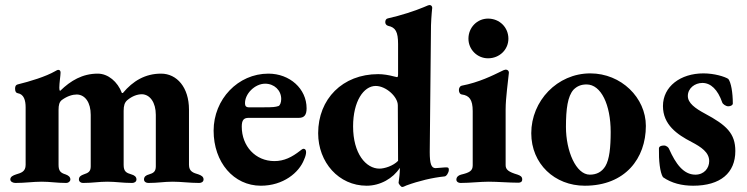

<svg xmlns="http://www.w3.org/2000/svg" viewBox="-20 -725 2973 764"><path d="M41 3C81 3 111 -2 146 -2C181 -2 204 3 244 3C252 3 260 -3 260 -11C260 -21 252 -27 241 -31C221 -37 213 -45 213 -69V-288C213 -307 216 -319 226 -327C248 -343 269 -349 286 -349C319 -348 341 -317 341 -268V-63C341 -42 331 -37 313 -31C302 -27 294 -22 294 -11C294 -2 302 3 310 3C350 3 372 -2 407 -2C442 -2 466 3 506 3C515 3 523 -2 523 -11C523 -22 514 -28 503 -31C483 -37 472 -42 472 -69V-284C472 -305 476 -317 486 -326C506 -343 527 -350 545 -350C577 -349 600 -317 600 -268V-63C600 -42 590 -36 573 -31C561 -28 553 -22 553 -11C553 -2 561 3 570 3C610 3 632 -2 667 -2C702 -2 733 3 773 3C782 3 790 -2 790 -11C790 -22 781 -27 770 -31C750 -37 732 -42 732 -69V-289C732 -377 684 -432 621 -432C558 -432 509 -403 469 -355H465C448 -400 410 -432 369 -432C308 -432 261 -404 220 -364H218C217 -365 216 -370 216 -376C216 -395 221 -425 221 -436C221 -443 218 -447 212 -447C208 -447 204 -444 200 -442C162 -420 99 -401 50 -389C43 -387 40 -382 40 -372C40 -359 45 -355 51 -354C75 -350 82 -326 82 -298V-69C82 -42 64 -37 44 -31C32 -27 21 -22 21 -11C21 -2 32 3 41 3Z M1018 14C1107 14 1170 -38 1190 -90C1196 -103 1198 -113 1198 -120C1198 -128 1194 -133 1188 -133C1184 -133 1179 -129 1174 -125C1142 -100 1111 -84 1072 -84C996 -84 942 -144 942 -221C942 -247 950 -256 969 -256H1169C1191 -256 1200 -268 1200 -294C1200 -372 1133 -432 1048 -432C927 -432 830 -330 830 -205C830 -79 910 14 1018 14ZM969 -298C960 -298 955 -303 955 -312C953 -351 994 -392 1035 -392C1071 -392 1099 -366 1099 -331C1099 -317 1094 -305 1088 -303C1075 -299 1067 -298 1029 -298Z M1752 -59C1722 -57 1719 -56 1713 -56C1696 -56 1690 -74 1690 -120L1695 -624C1696 -658 1700 -697 1700 -693C1700 -700 1696 -705 1689 -705C1687 -705 1683 -704 1665 -696C1632 -682 1574 -663 1524 -652C1517 -651 1513 -645 1513 -637C1513 -630 1517 -624 1525 -622C1554 -616 1564 -598 1564 -550V-431C1564 -422 1563 -418 1560 -418L1547 -421C1528 -426 1506 -430 1485 -430C1343 -430 1246 -331 1246 -195C1246 -79 1328 14 1439 14C1493 14 1544 -15 1571 -57V-51C1571 -36 1569 -19 1566 2C1566 7 1576 19 1580 19C1584 19 1589 17 1597 13C1646 -5 1700 -18 1749 -23C1756 -23 1766 -38 1766 -49C1766 -57 1764 -59 1756 -59C1755 -59 1754 -59 1752 -59ZM1490 -54C1436 -54 1385 -114 1385 -222C1385 -322 1427 -383 1475 -383C1516 -383 1563 -340 1563 -306L1564 -85C1545 -65 1510 -54 1490 -54Z M1922 -493C1968 -493 2003 -528 2003 -571C2003 -616 1968 -651 1922 -651C1879 -651 1844 -616 1844 -571C1844 -528 1879 -493 1922 -493ZM1812 3C1851 3 1890 -2 1925 -2C1960 -2 2005 2 2043 2C2052 2 2058 -2 2058 -11C2058 -22 2051 -26 2040 -30C2003 -41 1992 -50 1992 -68V-289C1992 -337 2002 -402 2005 -436C2005 -443 2000 -448 1992 -448C1989 -448 1981 -445 1972 -440C1943 -426 1886 -397 1817 -384C1811 -383 1806 -375 1806 -367C1806 -358 1810 -350 1818 -349C1847 -345 1861 -329 1861 -283V-67C1861 -45 1848 -38 1814 -30C1803 -27 1796 -20 1796 -10C1796 -2 1804 3 1812 3Z M2307 14C2468 14 2550 -95 2550 -224C2550 -336 2452 -433 2329 -433C2197 -433 2094 -323 2094 -195C2094 -73 2187 14 2307 14ZM2327 -30C2272 -30 2232 -124 2232 -220C2232 -292 2239 -342 2262 -368C2276 -382 2292 -389 2314 -389C2372 -389 2410 -308 2410 -200C2410 -138 2405 -91 2389 -64C2375 -41 2354 -30 2327 -30Z M2738 14C2847 14 2906 -37 2906 -124C2906 -194 2871 -227 2785 -273C2746 -294 2717 -315 2717 -343C2717 -374 2745 -395 2775 -395C2808 -395 2836 -369 2854 -317C2856 -311 2868 -302 2878 -302C2888 -302 2896 -307 2896 -313C2896 -357 2889 -397 2878 -411C2864 -420 2823 -433 2779 -433C2688 -433 2618 -381 2618 -303C2618 -229 2674 -190 2732 -160C2770 -140 2802 -119 2802 -84C2802 -56 2782 -30 2747 -30C2699 -30 2668 -75 2643 -131C2641 -138 2632 -146 2622 -146C2610 -146 2602 -142 2602 -134C2601 -87 2606 -39 2618 -20C2652 4 2694 14 2738 14Z"/></svg>

Font: EB Garamond
Style: Bold
Weight: 700
Designer: Georg Duffner and Octavio Pardo
Foundry: Georg Duffner
Version: Version 1.000;PS 001.000;hotconv 1.0.88;makeotf.lib2.5.64775